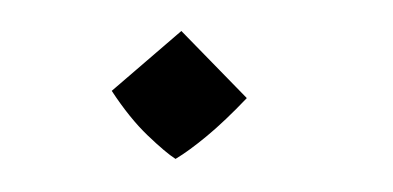

<svg xmlns="http://www.w3.org/2000/svg" viewBox="-28 -392 500 244"><g transform="rotate(5 222.0 -269.5)"><path d="M202.1 -188Q189 -194.8 164.3 -214.6Q139.6 -234.4 113.8 -267.1L195.3 -350.6L285.6 -272.9Q260.7 -241.7 239.5 -220.7Q218.3 -199.7 202.1 -188Z"/></g></svg>

Font: Harmattan Medium
Style: Regular
Weight: 500
Designer: George W. Nuss III and SIL International
Foundry: SIL International
Version: Version 4.000